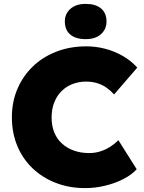

<svg xmlns="http://www.w3.org/2000/svg" viewBox="-20 -956 741 986"><path d="M41 -354Q41 -433 69.5 -499.5Q98 -566 149 -615Q200 -664 270 -691Q340 -718 423 -718Q473 -718 520.5 -705.5Q568 -693 610 -669Q652 -645 685 -609L566 -471Q549 -490 528 -505Q507 -520 480.5 -528.5Q454 -537 422 -537Q385 -537 352.5 -524.5Q320 -512 296 -488Q272 -464 258.5 -430Q245 -396 245 -352Q245 -310 258.5 -276.5Q272 -243 297.5 -219.5Q323 -196 358.5 -183Q394 -170 438 -170Q469 -170 496.5 -179Q524 -188 547 -203Q570 -218 588 -236L682 -87Q657 -59 614.5 -37Q572 -15 520.5 -2.5Q469 10 417 10Q335 10 266 -17Q197 -44 146.5 -92.5Q96 -141 68.5 -207.5Q41 -274 41 -354ZM313 -846Q313 -885 341.5 -910.5Q370 -936 420 -936Q471 -936 499 -912.5Q527 -889 527 -846Q527 -806 498.5 -780.5Q470 -755 420 -755Q369 -755 341 -778.5Q313 -802 313 -846Z"/></svg>

Font: Mach ExtraBold
Style: Regular
Weight: 800
Version: Version 1.002